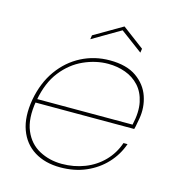

<svg xmlns="http://www.w3.org/2000/svg" viewBox="-108 -814 844 915"><g transform="rotate(15 314.0 -357.0)"><path d="M68 -261 72 -279H552Q567 -344 557 -391.5Q547 -439 519 -469.5Q491 -500 451 -514.5Q411 -529 366 -529Q305 -529 245 -502Q185 -475 141 -419Q97 -363 81 -275L79 -267Q64 -179 88 -122Q112 -65 162.5 -38Q213 -11 274 -11Q334 -11 386.5 -31.5Q439 -52 477 -91Q515 -130 533 -183H553Q534 -128 494 -85Q454 -42 397.5 -17.5Q341 7 271 7Q196 7 143 -26Q90 -59 67.5 -121Q45 -183 60 -270Q76 -357 120.5 -419Q165 -481 229.5 -514Q294 -547 369 -547Q452 -547 501 -512.5Q550 -478 568 -425Q586 -372 576 -315Q572 -296 570.5 -285.5Q569 -275 565 -261ZM502 -640 499 -620 390 -701 252 -620 255 -640 394 -721Z"/></g></svg>

Font: Poppins Variable
Style: Italic
Weight: 100
Italic angle: -10°
Designer: Jonny Pinhorn
Foundry: Indian Type Foundry
Version: Version 6.000